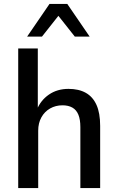

<svg xmlns="http://www.w3.org/2000/svg" viewBox="-20 -950 596 970"><path d="M72 0V-705H171V-395H166Q185 -443 227 -472Q269 -501 326 -501Q378 -501 413.5 -481Q449 -461 467.5 -420Q486 -379 486 -314V0H386V-308Q386 -346 376 -370.5Q366 -395 345.5 -406.5Q325 -418 296 -418Q261 -418 233 -402Q205 -386 189 -357Q173 -328 173 -290V0ZM117 -765 230 -930H320L433 -765H358L275 -870L192 -765Z"/></svg>

Font: Nunito Sans 10pt SemiCondensed SemiBold
Style: Regular
Weight: 600
Width: 4
Designer: Vernon Adams
Foundry: Vernon Adams
Version: Version 3.101;gftools[0.9.27]